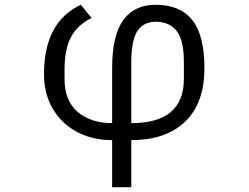

<svg xmlns="http://www.w3.org/2000/svg" viewBox="-20 -573 1040 803"><path d="M449 13Q366 13 301.5 -21.5Q237 -56 200.5 -118.5Q164 -181 164 -263Q164 -481 318 -553L363 -498Q304 -469 277 -418Q250 -367 250 -283V-242Q250 -151 305.5 -104.5Q361 -58 449 -58V-288Q449 -425 495.5 -489Q542 -553 631 -553Q733 -553 784 -489.5Q835 -426 835 -288Q835 -142 754.5 -64.5Q674 13 529 13V210H449ZM529 -58Q749 -58 749 -243V-314Q749 -405 719 -443.5Q689 -482 631 -482Q580 -482 554.5 -443Q529 -404 529 -313Z"/></svg>

Font: IBM Plex Sans JP
Style: Regular
Weight: 400
Designer: Mike Abbink; Paul van der Laan; Pieter van Rosmalen; Wujin Sim; Yejin Wi; Jinhee Kim; Boomi Park; Yona Kim; Kichan Ma
Foundry: Sandoll Inc.
Version: Version 1.000